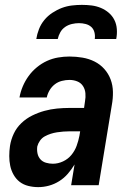

<svg xmlns="http://www.w3.org/2000/svg" viewBox="-20 -760 540 788"><path d="M137 8Q116 8 96 3Q76 -2 61 -13.5Q46 -25 36 -42.5Q26 -60 22 -79.5Q18 -99 18 -119.5Q18 -140 21 -161Q25 -187 36.5 -211.5Q48 -236 68 -255Q88 -274 112.5 -286Q137 -298 162.5 -305Q188 -312 214 -314.5Q240 -317 265 -317H325L329 -345Q332 -361 330.5 -377.5Q329 -394 320.5 -407Q312 -420 297 -426Q282 -432 265 -432Q250 -432 234 -428Q218 -424 205 -414Q192 -404 183.5 -389.5Q175 -375 172 -360H60Q64 -383 73.5 -405.5Q83 -428 97.5 -448Q112 -468 131.5 -484Q151 -500 173 -510Q195 -520 218.5 -524Q242 -528 265 -528Q292 -528 318.5 -523.5Q345 -519 368 -507.5Q391 -496 408 -477Q425 -458 434 -434Q443 -410 443.5 -383Q444 -356 439 -329L385 0H272L286 -85Q274 -65 258.5 -47Q243 -29 223 -16.5Q203 -4 181 2Q159 8 137 8ZM197 -88Q218 -88 238.5 -97.5Q259 -107 273 -124Q287 -141 294.5 -161.5Q302 -182 306 -203L309 -221H265Q253 -221 240 -220Q227 -219 214 -217Q201 -215 188.5 -211Q176 -207 164 -200.5Q152 -194 144 -182.5Q136 -171 133 -159Q131 -144 134 -130Q137 -116 146 -106Q155 -96 169 -92Q183 -88 197 -88ZM129 -600Q132 -620 140 -640.5Q148 -661 162 -678Q176 -695 195 -707.5Q214 -720 234 -727.5Q254 -735 275 -737.5Q296 -740 316 -740Q337 -740 356.5 -737.5Q376 -735 394 -727.5Q412 -720 426.5 -707.5Q441 -695 449.5 -678Q458 -661 459.5 -640.5Q461 -620 457 -600H369Q371 -614 367.5 -627.5Q364 -641 354.5 -649.5Q345 -658 331.5 -661.5Q318 -665 304 -665Q290 -665 275 -661.5Q260 -658 247.5 -649.5Q235 -641 227.5 -627.5Q220 -614 217 -600Z"/></svg>

Font: Iosevka SS04 Oblique
Style: Bold
Weight: 700
Italic angle: -9°
Monospace: yes
Designer: Belleve Invis
Foundry: Belleve Invis
Version: Version 19.0.0; ttfautohint (v1.8.4)